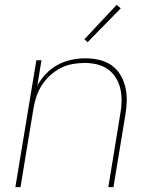

<svg xmlns="http://www.w3.org/2000/svg" viewBox="-20 -767 640 787"><path d="M43 0 129 -520H150L133 -416Q147 -442 168.5 -464.5Q190 -487 217 -501.5Q244 -516 273 -522Q302 -528 330 -528Q359 -528 387 -521.5Q415 -515 437 -499.5Q459 -484 473 -461Q487 -438 493.5 -411Q500 -384 499.5 -355Q499 -326 494 -297L445 0H424L473 -300Q478 -326 478.5 -352Q479 -378 473.5 -402.5Q468 -427 455 -448Q442 -469 422.5 -483Q403 -497 378 -503Q353 -509 327 -509Q303 -509 277.5 -504.5Q252 -500 228.5 -488Q205 -476 185 -457.5Q165 -439 151 -417Q137 -395 129 -370.5Q121 -346 117 -321L64 0ZM339 -594 326 -606 458 -747 475 -733Z"/></svg>

Font: Iosevka Aile Thin Oblique
Style: Regular
Weight: 100
Italic angle: -9°
Designer: Belleve Invis
Foundry: Belleve Invis
Version: Version 31.1.0; ttfautohint (v1.8.4)